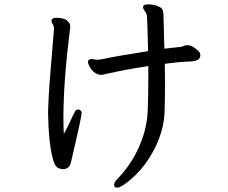

<svg xmlns="http://www.w3.org/2000/svg" viewBox="-20 -786 1040 875"><path d="M432 -514Q520 -532 655 -553Q652 -675 650 -711Q650 -717 647 -723.5Q644 -730 641 -734Q639 -738 635.5 -742.5Q632 -747 632 -753V-756Q633 -761 638 -763.5Q643 -766 658 -766Q673 -766 687 -762Q708 -756 716 -748.5Q724 -741 725 -718L729 -564Q768 -569 802 -572Q810 -573 816.5 -576.5Q823 -580 834 -580H836Q848 -580 860.5 -572Q873 -564 883 -554.5Q893 -545 893 -535V-534Q893 -520 881 -513.5Q869 -507 850 -506Q793 -504 731 -495L732 -410Q732 -346 730 -274Q728 -215 704.5 -153.5Q681 -92 641 -38Q601 16 546 55L530 64Q522 69 516.5 69Q511 69 507 68Q500 65 500 54Q500 44 520 24Q555 -12 584.5 -60.5Q614 -109 632 -164.5Q650 -220 653 -276Q656 -347 656 -434V-485Q551 -469 468 -450Q459 -448 453.5 -446.5Q448 -445 439.5 -445Q431 -445 423 -449Q406 -455 393.5 -474Q381 -493 381 -503.5Q381 -514 391 -516L397 -517Q403 -517 408.5 -515.5Q414 -514 420 -514ZM302 -41Q297 -26 287.5 -20.5Q278 -15 270 -15Q262 -15 257 -16.5Q252 -18 248 -19Q232 -25 223.5 -52.5Q215 -80 210 -115Q201 -180 200 -244L199 -271Q201 -355 211 -471Q223 -623 226 -653V-658Q226 -664 223 -671Q221 -675 218 -679.5Q215 -684 215 -690V-694V-695Q219 -705 237 -705Q259 -705 277 -698Q286 -694 295 -682Q300 -676 300 -664Q300 -656 298 -646Q269 -414 269 -246Q269 -207 271 -176Q290 -210 302 -237Q314 -264 318 -270Q324 -287 335 -287H339Q352 -282 352 -272Q352 -262 341.5 -213.5Q331 -165 323.5 -133.5Q316 -102 310.5 -76.5Q305 -51 302 -41Z"/></svg>

Font: Moon Stars Kai
Style: Bold
Weight: 700
Designer: GuiWonder
Version: Version 1.101